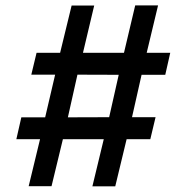

<svg xmlns="http://www.w3.org/2000/svg" viewBox="-20 -696 674 693"><path d="M83.5 -24 124.5 -193.5H39L57 -272.5H143L179 -426.5H93L112 -505.5H197L238.5 -676H320L279.5 -505.5H427.5L468 -676.5H550.5L509.5 -505.5H594.5L576.5 -426H491L456.5 -273H541.5L522.5 -193.5H437L396 -23.5H313.5L354.5 -193.5H207L166 -24ZM225 -272.5 374 -273 408.5 -426 259.5 -426.5Z"/></svg>

Font: Geologica Cursive
Style: Regular
Weight: 400
Designer: Sindre Bremnes, Frode Helland
Foundry: Monokrom Skriftforlag AS
Version: Version 1.010;gftools[0.9.28]